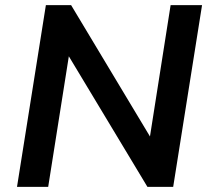

<svg xmlns="http://www.w3.org/2000/svg" viewBox="-20 -725 817 745"><path d="M46 0 158 -705H256L573 -177H559L642 -705H764L652 0H552L236 -525H250L167 0Z"/></svg>

Font: Nunito Sans 10pt
Style: Bold Italic
Weight: 700
Italic angle: -9°
Designer: Vernon Adams
Foundry: Vernon Adams
Version: Version 3.101;gftools[0.9.27]